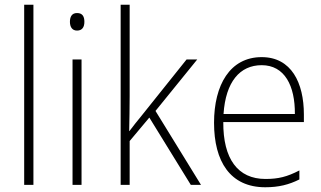

<svg xmlns="http://www.w3.org/2000/svg" viewBox="-20 -780 1356 810"><path d="M121 0V-760H82V0Z M305 -725C283 -725 275 -709 275 -688C275 -667 284 -651 305 -651C327 -651 336 -666 336 -688C336 -709 329 -725 305 -725ZM324 -529H286V0H324Z M527 -375V-760H489V0H527V-185L610 -284L785 0H828L636 -312L812 -529H767L575 -289C557 -268 544 -250 526 -227H525C526 -278 527 -324 527 -375Z M1084 -539C950 -539 883 -421 883 -262C883 -99 951 10 1099 10C1156 10 1199 -1 1243 -23V-61C1191 -34 1154 -25 1100 -25C983 -25 921 -110 922 -265H1262V-297C1262 -431 1209 -539 1084 -539ZM1084 -505C1181 -505 1225 -418 1224 -299H923C932 -435 992 -505 1084 -505Z"/></svg>

Font: Noto Sans SemiCondensed ExtraLight
Style: Regular
Weight: 200
Width: 4
Designer: Monotype Design Team
Foundry: Monotype Imaging Inc.
Version: Version 2.013